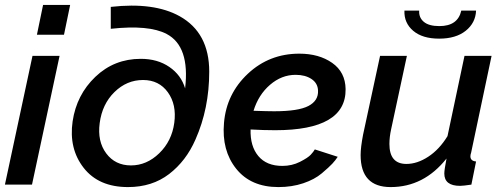

<svg xmlns="http://www.w3.org/2000/svg" viewBox="-20 -750 2043 780"><path d="M155 -730H265L240 -609H130ZM112 -523H222L110 0H0Z M500 10Q381 10 320 -68Q259 -146 275 -257Q291 -365 367.5 -438Q444 -511 552 -511Q620 -511 668 -478Q716 -445 732 -391Q752 -562 657 -612Q585 -650 430 -633V-722Q606 -742 710 -684Q830 -617 830 -459Q830 -309 774 -183Q736 -96 667 -43Q598 10 500 10ZM561 -425Q495 -425 445 -376Q395 -327 385 -250Q375 -176 411.5 -127Q448 -78 512 -78Q576 -78 627 -127.5Q678 -177 688 -251Q698 -325 662 -375Q626 -425 561 -425Z M1127 -76Q1166 -76 1198.5 -92.5Q1231 -109 1242.5 -121.5Q1254 -134 1259 -143L1352 -113Q1343 -99 1330 -85Q1317 -71 1287.5 -46Q1258 -21 1212 -5.5Q1166 10 1111 10Q999 10 939.5 -64.5Q880 -139 890 -251Q900 -369 987 -450.5Q1074 -532 1196 -532Q1276 -532 1329.5 -494.5Q1383 -457 1384 -388Q1386 -221 1098 -221Q1051 -221 998 -224Q996 -156 1029.5 -116Q1063 -76 1127 -76ZM1181 -446Q1124 -446 1077 -405.5Q1030 -365 1010 -300Q1068 -298 1094 -298Q1192 -298 1233 -319.5Q1274 -341 1272 -382Q1271 -412 1245.5 -429Q1220 -446 1181 -446Z M1623 -707H1683Q1681 -679 1701.5 -661.5Q1722 -644 1765 -644Q1840 -644 1854 -707H1914Q1912 -657 1872 -625Q1832 -593 1764 -593Q1696 -593 1658.5 -625Q1621 -657 1623 -707ZM1445 -120Q1445 -151 1455 -203L1524 -523H1633L1569 -225Q1562 -193 1562 -165Q1562 -84 1631 -84Q1675 -84 1720 -113.5Q1765 -143 1798 -197L1867 -523H1977L1894 -130Q1891 -121 1891 -115Q1891 -96 1914 -94L1895 0Q1862 5 1849 5Q1785 5 1785 -45Q1785 -60 1794 -106Q1702 10 1567 10Q1445 10 1445 -120Z"/></svg>

Font: Raleway-v4020 SemiBold
Style: Italic
Weight: 600
Italic angle: -12°
Designer: Matt McInerney, Pablo Impallari, Rodrigo Fuenzalida
Foundry: Matt McInerney, Pablo Impallari, Rodrigo Fuenzalida
Version: Version 4.020;PS 004.020;hotconv 1.0.88;makeotf.lib2.5.64775